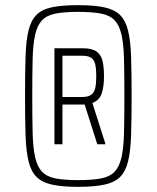

<svg xmlns="http://www.w3.org/2000/svg" viewBox="-20 -716 607 744"><path d="M283 8Q221 8 182 -0.5Q143 -9 121.5 -30.5Q100 -52 90.5 -91.5Q81 -131 79 -193Q77 -255 77 -344Q77 -434 79 -496.5Q81 -559 90.5 -598Q100 -637 121.5 -658.5Q143 -680 182 -688Q221 -696 283 -696Q345 -696 384.5 -687.5Q424 -679 445.5 -657.5Q467 -636 476.5 -596.5Q486 -557 488 -495Q490 -433 490 -344Q490 -255 488 -193Q486 -131 476.5 -91.5Q467 -52 445.5 -30.5Q424 -9 384.5 -0.5Q345 8 283 8ZM283 -18Q337 -18 371 -24.5Q405 -31 423.5 -50Q442 -69 450.5 -105Q459 -141 460.5 -199.5Q462 -258 462 -344Q462 -430 460.5 -488.5Q459 -547 450.5 -583Q442 -619 423.5 -638Q405 -657 371 -663.5Q337 -670 283 -670Q230 -670 196 -663.5Q162 -657 143.5 -638Q125 -619 116.5 -583Q108 -547 106.5 -488.5Q105 -430 105 -344Q105 -258 106.5 -199.5Q108 -141 116.5 -105Q125 -69 143.5 -50Q162 -31 196 -24.5Q230 -18 283 -18ZM191 -157V-529H301Q337 -529 354.5 -516Q372 -503 377.5 -479Q383 -455 383 -421Q383 -380 374 -353.5Q365 -327 338 -317L389 -157H357L308 -311H222V-157ZM222 -340H296Q321 -340 333 -348.5Q345 -357 349 -374.5Q353 -392 353 -421Q353 -449 349 -466.5Q345 -484 333.5 -492Q322 -500 298 -500H222Z"/></svg>

Font: Saira Condensed Thin
Style: Regular
Weight: 250
Width: 3
Designer: Hector Gatti with collaboration of the Omnibus-Type team
Foundry: Omnibus-Type
Version: Version 1.101